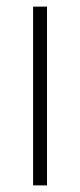

<svg xmlns="http://www.w3.org/2000/svg" viewBox="-20 -560 242 580"><path d="M80 0V-540H122V0Z"/></svg>

Font: Manrope ExtraLight ExtraLight
Style: Regular
Weight: 250
Version: Version 4.501